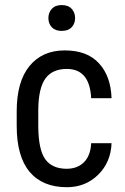

<svg xmlns="http://www.w3.org/2000/svg" viewBox="-20 -740 502 769"><path d="M247.6 -463.9Q189.9 -463.9 162.1 -425.8Q134.3 -387.7 133.3 -301.8V-234.4Q133.8 -141.1 161.1 -102.5Q188.5 -64 248 -64Q291 -64.5 316.9 -90.8Q342.8 -117.2 345.2 -166.5H426.8Q423.8 -89.8 373 -40Q322.3 9.8 248 9.8Q150.4 9.8 98.6 -51.8Q46.9 -113.3 46.9 -235.8V-293.9Q46.9 -413.1 98.1 -475.6Q149.4 -538.1 239.3 -538.1Q329.1 -538.1 376 -486.8Q423.8 -435.5 426.8 -346.7H345.2Q339.4 -463.9 247.6 -463.9ZM227.1 -719.7Q253.4 -719.7 267.1 -704.6Q280.8 -689.5 280.8 -667.5Q280.8 -645.5 267.1 -630.9Q253.4 -616.2 227.1 -616.2Q201.2 -616.2 187.5 -630.9Q173.8 -645.5 173.8 -667.5Q173.8 -689.5 187.5 -704.6Q201.2 -719.7 227.1 -719.7Z"/></svg>

Font: RobotoCondensed-Regular
Style: Regular
Weight: 400
Designer: Google
Version: Version 2.001201; 2014